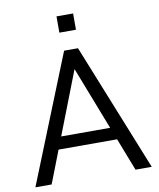

<svg xmlns="http://www.w3.org/2000/svg" viewBox="-97 -989 881 1065"><g transform="rotate(-10 343.5 -456.5)"><path d="M303.5 -718.8H381.7L670.4 0H579L322.9 -659.4H362.7L106.6 0H15.1ZM152 -183.7V-253.1H533.6V-183.7ZM295 -913.5H388.5V-821.8H295Z"/></g></svg>

Font: Min Sans VF VF
Style: Regular
Weight: 400
Designer: Jinseong-Kim, NotoSansCJK, Nunito
Foundry: Jinseong-Kim
Version: Version 1.420;Glyphs 3.1.2 (3151)